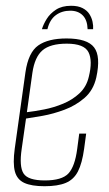

<svg xmlns="http://www.w3.org/2000/svg" viewBox="-20 -635 376 664"><path d="M226 -615Q250 -615 265.5 -607Q281 -599 289 -586.5Q297 -574 300 -560Q303 -546 302 -534H283Q282 -566 266 -582Q250 -598 223 -598Q194 -598 173 -582.5Q152 -567 144 -534H125Q130 -551 141.5 -569.5Q153 -588 173.5 -601.5Q194 -615 226 -615ZM134 9Q89 9 64 -2.5Q39 -14 31.5 -42Q24 -70 31 -121L68 -385Q78 -454 112.5 -478Q147 -502 210 -502Q282 -502 305.5 -471Q329 -440 313 -367Q303 -323 272.5 -296.5Q242 -270 203 -255.5Q164 -241 127.5 -234.5Q91 -228 70 -225L55 -120Q46 -59 61.5 -35Q77 -11 135 -11Q194 -11 216.5 -35Q239 -59 247 -120L254 -173H278L271 -121Q264 -70 249.5 -42Q235 -14 207.5 -2.5Q180 9 134 9ZM73 -247Q99 -250 132.5 -256.5Q166 -263 198.5 -276.5Q231 -290 255 -312.5Q279 -335 287 -369Q301 -425 286 -454.5Q271 -484 211 -484Q154 -484 127 -461Q100 -438 92 -383Z"/></svg>

Font: Alumni Sans Thin
Style: Italic
Weight: 100
Italic angle: -8°
Designer: Robert E. Leuschke
Foundry: Robert E. Leuschke
Version: Version 1.016